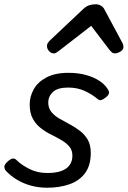

<svg xmlns="http://www.w3.org/2000/svg" viewBox="-26 -860 598 899"><path d="M195 19Q155 19 118.5 9Q82 -1 52 -19.5Q22 -38 1 -61Q-5 -69 -5.5 -79Q-6 -89 9 -103Q22 -115 32.5 -117.5Q43 -120 54 -108Q77 -86 113.5 -68Q150 -50 196 -50Q234 -50 260 -59Q286 -68 299.5 -86.5Q313 -105 313 -131Q313 -157 298.5 -174Q284 -191 261.5 -204Q239 -217 213 -230Q187 -243 164.5 -260.5Q142 -278 127.5 -304.5Q113 -331 113 -371Q113 -408 132 -442Q151 -476 191.5 -497.5Q232 -519 294 -519Q340 -519 376 -509Q412 -499 437 -483Q462 -467 474 -449Q485 -435 484.5 -425.5Q484 -416 471 -405Q460 -396 450 -392Q440 -388 429 -398Q404 -419 370 -434.5Q336 -450 293 -450Q244 -450 222 -429.5Q200 -409 200 -380Q200 -354 214.5 -336Q229 -318 251.5 -305Q274 -292 299.5 -278.5Q325 -265 347.5 -248Q370 -231 384.5 -206.5Q399 -182 399 -144Q399 -85 372 -49Q345 -13 298.5 3Q252 19 195 19ZM226 -610Q213 -610 203.5 -621Q194 -632 194 -644Q194 -653 198 -659Q202 -665 206 -669L364 -818Q378 -831 392 -835.5Q406 -840 422 -840Q435 -840 446.5 -833.5Q458 -827 464 -814L546 -661Q550 -654 551 -649Q552 -644 552 -639Q552 -627 537.5 -618.5Q523 -610 513 -610Q503 -610 497.5 -615Q492 -620 487 -626L401 -739L254 -625Q248 -621 241 -615.5Q234 -610 226 -610Z"/></svg>

Font: Playwrite IE
Style: Regular
Weight: 400
Designer: Veronika Burian, José Scaglione
Foundry: TypeTogether
Version: Version 1.002